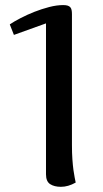

<svg xmlns="http://www.w3.org/2000/svg" viewBox="-20 -719 401 748"><path d="M260.3 -153.8Q260.3 -122.6 262 -98.6Q263.7 -74.7 266.1 -56.9Q268.6 -39.1 271 -27.1Q273.4 -15.1 274.9 -7.8Q245.6 8.8 217.3 8.8Q191.4 8.8 175.3 -1.7Q159.2 -12.2 159.2 -40V-627.9L34.2 -583L18.1 -624Q34.7 -635.3 60.1 -648.4Q85.4 -661.6 114 -672.9Q142.6 -684.1 171.9 -691.7Q201.2 -699.2 226.1 -699.2Q237.3 -699.2 243.9 -697Q250.5 -694.8 254.2 -690.4Q257.8 -686 259 -679.4Q260.3 -672.9 260.3 -664.1Z"/></svg>

Font: Artifika
Style: Medium
Weight: 500
Designer: Yulya Zhdanova | Cyreal.org
Foundry: Yulya Zhdanova | Cyreal
Version: Version 1.000